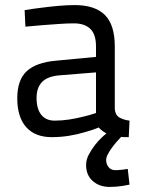

<svg xmlns="http://www.w3.org/2000/svg" viewBox="-20 -530 562 756"><path d="M490 197Q476 200 463 202Q451 204 437.5 205Q424 206 411 206Q372 206 345.5 183Q319 160 319 119Q319 99 329.5 79Q340 59 353.5 41.5Q367 24 380.5 11.5Q394 -1 399 -5Q382 -13 369 -28Q342 -17 312 -9Q286 -1 252.5 4.5Q219 10 184 10Q118 10 83 -29.5Q48 -69 48 -143Q48 -215 85 -249.5Q122 -284 200 -291L358 -306V-347Q358 -395 335.5 -416.5Q313 -438 271 -438Q243 -438 210 -435.5Q177 -433 148 -431Q114 -428 80 -425L77 -490Q112 -496 147 -500Q177 -504 211 -507Q245 -510 274 -510Q354 -510 393 -471Q432 -432 432 -347V-101Q434 -77 450 -67.5Q466 -58 490 -55L487 10Q479 10 471.5 10Q464 10 457 9Q450 16 440 27.5Q430 39 420.5 52Q411 65 404.5 77.5Q398 90 398 100Q398 116 407.5 128Q417 140 434 140Q439 140 447.5 139.5Q456 139 464 138Q473 137 483 135ZM210 -233Q164 -228 144 -205.5Q124 -183 124 -145Q124 -101 142.5 -78Q161 -55 195 -55Q224 -55 253 -59.5Q282 -64 305 -70Q332 -76 358 -85V-245Z"/></svg>

Font: Panefresco 400wt
Style: Regular
Weight: 400
Foundry: Campivisivi & Chank Co
Version: Version 1.002